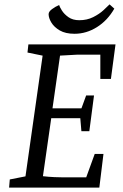

<svg xmlns="http://www.w3.org/2000/svg" viewBox="-20 -849 558 869"><path d="M21.2 0 24.3 -36.8 95.3 -50.8 172.9 -597.2 104.4 -611.2 108.5 -648H502.8L482 -491.7H434.1V-601.7H331.6L251.7 -597.3L217.6 -358.8H348.7L369.9 -416.9H405.5L384.3 -255.2H348.4L343.4 -314.1H211.9L174.3 -51.5Q200.7 -48.4 226.6 -47.3Q252.5 -46.3 266.4 -46.3H370.2L408.7 -152.3H448.3L429.6 0ZM317.3 -696.1Q276.6 -696.1 250.7 -711.1Q224.9 -726.2 212.4 -747Q200 -767.8 200 -784.7Q200 -796.6 215.8 -808Q231.6 -819.5 247.6 -826.2Q249.8 -818 260.1 -801.5Q270.4 -785 289.8 -771.3Q309.3 -757.5 338.8 -757.5Q373.8 -757.5 401.5 -771.4Q429.3 -785.3 448.3 -802.8Q467.3 -820.3 475.9 -829.2L497.4 -809.9Q466.9 -756.5 418.9 -726.3Q370.8 -696.1 317.3 -696.1Z"/></svg>

Font: Faustina Light
Style: Italic
Weight: 300
Italic angle: -8°
Designer: Alfonso Garcia
Foundry: http://www.omnibus-type.com
Version: Version 1.200